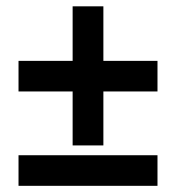

<svg xmlns="http://www.w3.org/2000/svg" viewBox="-20 -602 570 622"><path d="M215.3 -305.7H40V-404.8H215.3V-581.5H314.9V-404.8H490.2V-305.7H314.9V-130.9H215.3ZM40 0V-99.1H490.2V0Z"/></svg>

Font: Bpm'online Open Sans
Style: Bold
Weight: 700
Foundry: Ascender Corporation
Version: Version 1.10